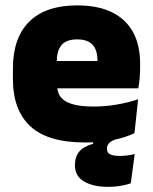

<svg xmlns="http://www.w3.org/2000/svg" viewBox="-20 -528 580 729"><path d="M390 181.5Q334.5 181.5 299.5 161.2Q264.5 141 264.5 99.5V98.5Q264.5 67.5 281 47.5Q297.5 27.5 333.5 18V5L423 -8L422 0.5Q404.5 5.5 395.2 14.5Q386 23.5 386 36.5Q386 52 398.5 58Q411 64 434 64Q448.5 64 463 62.2Q477.5 60.5 491.5 57L476.5 168Q457.5 174.5 436 178Q414.5 181.5 390 181.5ZM303 13Q161.5 13 95.2 -48.5Q29 -110 29 -228.5V-267Q29 -384.5 91.2 -446Q153.5 -507.5 273 -507.5Q352.5 -507.5 405.5 -481.2Q458.5 -455 485.2 -405.8Q512 -356.5 512 -287V-271.5Q512 -251.5 510.2 -230.8Q508.5 -210 505 -192.5H346.5Q348.5 -223 349.2 -250Q350 -277 350 -298.5Q350 -324.5 342 -342.2Q334 -360 317 -369.2Q300 -378.5 273 -378.5Q232.5 -378.5 214.2 -357.5Q196 -336.5 196 -298V-253.5L197 -234.5V-203.5Q197 -188 202.5 -173.5Q208 -159 222.8 -147.8Q237.5 -136.5 264.8 -130Q292 -123.5 335.5 -123.5Q380 -123.5 422.5 -130.8Q465 -138 504.5 -151L490.5 -22.5Q456 -5.5 408.2 3.8Q360.5 13 303 13ZM122.5 -192.5V-296.5H469.5V-192.5Z"/></svg>

Font: Anek Latin Medium ExtraBold
Style: Regular
Weight: 800
Version: Version 1.003